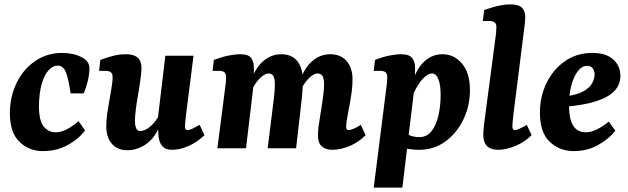

<svg xmlns="http://www.w3.org/2000/svg" viewBox="-20 -678 2872 878"><path d="M176 13Q113 13 69 -29.5Q25 -72 25 -162Q26 -238 56.5 -300Q87 -362 141 -399Q195 -436 264 -436Q289 -436 312.5 -431Q336 -426 356 -415Q373 -406 381 -393.5Q389 -381 389 -366Q389 -338 381 -306Q373 -274 363 -251H303Q293 -319 281 -348.5Q269 -378 243 -378Q222 -378 202.5 -357Q183 -336 171 -295Q159 -254 158 -194Q158 -127 179.5 -100Q201 -73 235 -73Q262 -73 290 -89Q318 -105 339 -124L369 -82Q343 -45 292 -16Q241 13 176 13Z M562 9Q517 9 491.5 -20.5Q466 -50 466 -100Q466 -128 470 -156.5Q474 -185 479 -212.5Q484 -240 488 -264Q490 -277 492.5 -294Q495 -311 495 -325Q495 -341 487 -347.5Q479 -354 463 -354H433L439 -404Q476 -418 503 -424Q530 -430 557 -430Q627 -430 627 -367Q627 -358 626 -347.5Q625 -337 623 -321Q619 -288 612.5 -251.5Q606 -215 601.5 -181.5Q597 -148 597 -124Q597 -107 602 -93Q607 -79 622 -79Q636 -79 652 -88.5Q668 -98 684.5 -117Q701 -136 715 -165L725 -137Q698 -58 655.5 -24.5Q613 9 562 9ZM767 7Q736 7 721 -11Q706 -29 704 -65Q703 -80 703 -98Q703 -116 702 -137L736 -423H865L830 -148Q829 -135 827.5 -122Q826 -109 826 -99Q826 -83 838 -83Q845 -83 857.5 -88.5Q870 -94 893 -107L915 -60Q881 -27 841.5 -10Q802 7 767 7Z M1500 7Q1469 7 1451.5 -8.5Q1434 -24 1434 -59Q1434 -81 1437 -101.5Q1440 -122 1444 -147Q1448 -171 1452 -197.5Q1456 -224 1459 -249Q1462 -274 1462 -292Q1462 -314 1456 -328Q1450 -342 1432 -342Q1422 -342 1408 -333Q1394 -324 1379.5 -305.5Q1365 -287 1351 -259L1341 -285Q1369 -365 1406.5 -397.5Q1444 -430 1490 -430Q1538 -430 1565 -399Q1592 -368 1592 -315Q1592 -288 1588.5 -260.5Q1585 -233 1580 -207Q1575 -181 1571 -158Q1567 -137 1565 -123Q1563 -109 1563 -98Q1563 -83 1575 -83Q1582 -83 1595.5 -88.5Q1609 -94 1630 -107L1652 -60Q1618 -26 1577 -9.5Q1536 7 1500 7ZM974 0 1009 -271Q1011 -282 1012.5 -298.5Q1014 -315 1014 -325Q1014 -341 1006 -347.5Q998 -354 982 -354H952L958 -404Q995 -418 1025.5 -424Q1056 -430 1080 -430Q1117 -430 1129.5 -411.5Q1142 -393 1141 -363L1140 -294L1105 0ZM1204 0 1222 -144Q1227 -186 1232 -225.5Q1237 -265 1237 -292Q1237 -314 1231 -328Q1225 -342 1208 -342Q1198 -342 1184 -333Q1170 -324 1155.5 -305.5Q1141 -287 1127 -259L1117 -285Q1145 -365 1182.5 -397.5Q1220 -430 1266 -430Q1315 -430 1340 -398Q1365 -366 1365 -310Q1365 -273 1360.5 -232Q1356 -191 1351 -148L1334 0Z M1897 7Q1865 7 1834 0.5Q1803 -6 1780 -14L1816 -79Q1835 -67 1854 -59Q1873 -51 1898 -51Q1932 -51 1953.5 -78.5Q1975 -106 1985 -150Q1995 -194 1995 -243Q1995 -291 1984.5 -316.5Q1974 -342 1956 -342Q1937 -342 1915 -319.5Q1893 -297 1871 -251L1856 -258Q1871 -343 1910 -386.5Q1949 -430 2003 -430Q2057 -430 2093 -387Q2129 -344 2129 -266Q2129 -193 2098.5 -130.5Q2068 -68 2016 -30.5Q1964 7 1897 7ZM1689 180 1746 -271Q1748 -282 1749.5 -299.5Q1751 -317 1751 -325Q1751 -341 1743 -347.5Q1735 -354 1719 -354H1689L1695 -404Q1731 -418 1761 -424Q1791 -430 1814 -430Q1852 -430 1865.5 -412Q1879 -394 1878 -364L1877 -294L1820 180Z M2258 7Q2190 7 2190 -62Q2190 -79 2193 -104Q2196 -129 2199 -151L2245 -499Q2247 -510 2248.5 -527.5Q2250 -545 2250 -553Q2250 -569 2242 -575.5Q2234 -582 2218 -582H2188L2194 -632Q2265 -658 2313 -658Q2351 -658 2366.5 -643Q2382 -628 2382 -600Q2382 -589 2380.5 -574Q2379 -559 2377 -546L2327 -148Q2326 -136 2324.5 -122.5Q2323 -109 2323 -101Q2323 -83 2334 -83Q2342 -83 2356 -89.5Q2370 -96 2389 -107L2411 -60Q2379 -28 2336.5 -10.5Q2294 7 2258 7Z M2688 -436Q2752 -436 2784.5 -406Q2817 -376 2817 -331Q2817 -291 2789.5 -262Q2762 -233 2706 -215Q2650 -197 2564 -190L2566 -237Q2622 -245 2650.5 -262Q2679 -279 2689 -299.5Q2699 -320 2699 -337Q2699 -355 2690 -366Q2681 -377 2665 -377Q2641 -377 2622 -352Q2603 -327 2592.5 -286.5Q2582 -246 2582 -197Q2582 -134 2601 -103.5Q2620 -73 2659 -73Q2683 -73 2710 -86.5Q2737 -100 2764 -122L2794 -80Q2766 -44 2716 -15.5Q2666 13 2604 13Q2539 13 2494 -29.5Q2449 -72 2449 -163Q2449 -236 2479 -298Q2509 -360 2563 -398Q2617 -436 2688 -436Z"/></svg>

Font: Rasa
Style: Bold Italic
Weight: 700
Italic angle: -7.10001°
Designer: Anna Giedrys (Yrsa+Rasa design), David Brezina (Yrsa art-direction, Rasa art-direction, design)
Foundry: Rosetta Type Foundry
Version: Version 2.004